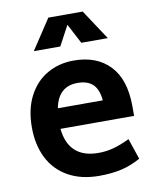

<svg xmlns="http://www.w3.org/2000/svg" viewBox="-90 -878 778 963"><g transform="rotate(-10 298.5 -396.0)"><path d="M46 0ZM354 -97Q393 -97 430 -107Q467 -117 513 -139L549 -33Q501 -6 451 5.5Q401 17 338 17Q245 17 179 -20.5Q113 -58 79.5 -125Q46 -192 46 -281Q46 -374 81 -440.5Q116 -507 176 -541Q236 -575 310 -575Q427 -575 493.5 -505.5Q560 -436 561 -302V-249H186Q202 -97 354 -97ZM191 -353H420Q415 -409 388 -435Q361 -461 310 -461Q212 -461 191 -353ZM364 -656 311 -757 257 -656H122L223 -809H398L499 -656Z"/></g></svg>

Font: Biryani
Style: Bold
Weight: 700
Designer: Dan Reynolds and Mathieu Reguer
Foundry: Dan Reynolds and Mathieu Reguer
Version: Version 1.004; ttfautohint (v1.1) -l 5 -r 5 -G 72 -x 0 -D la